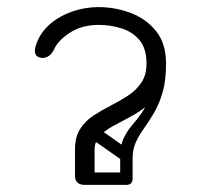

<svg xmlns="http://www.w3.org/2000/svg" viewBox="-20 -520 565 540"><path d="M218 0Q205 0 198 -6.5Q191 -13 191 -23V-101Q191 -135 205.5 -157.5Q220 -180 243 -195Q266 -210 291.5 -223Q317 -236 340 -251Q363 -266 377.5 -287.5Q392 -309 392 -342Q392 -384 372 -407.5Q352 -431 321 -440.5Q290 -450 258 -450Q210 -450 176.5 -428Q143 -406 132 -381Q121 -358 100 -357Q96 -357 93 -358Q78 -361 78 -378Q78 -383 80 -389Q89 -422 115 -447Q141 -472 179 -486Q217 -500 258 -500Q303 -500 346.5 -484Q390 -468 418.5 -433Q447 -398 447 -341Q447 -298 432.5 -270Q418 -242 395 -223.5Q372 -205 346.5 -191.5Q321 -178 298 -165.5Q275 -153 260.5 -137.5Q246 -122 246 -98V-25Q246 -14 238 -7Q230 0 218 0ZM335 -35Q353 -35 353 -18Q353 0 335 0H218Q200 0 200 -18Q200 -35 218 -35ZM228 -159Q238 -172 251 -163L345 -97Q359 -88 348 -72Q338 -59 325 -68L231 -134Q226 -138 224.5 -145Q223 -152 228 -159ZM335 -1Q318 -1 318 -18V-75Q318 -92 335 -92Q353 -92 353 -76V-19Q353 -1 335 -1ZM447 -341Q447 -294 437.5 -261Q428 -228 414 -204Q400 -180 386 -160.5Q372 -141 362.5 -121Q353 -101 353 -75H318Q318 -110 327.5 -130.5Q337 -151 351 -167Q365 -183 379 -203Q393 -223 402.5 -255Q412 -287 412 -342Z"/></svg>

Font: Nsibidi Libre Uzo
Style: Regular
Weight: 400
Designer: Oluwaseun Badejo
Version: Version 1.021